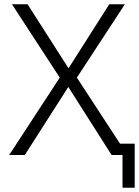

<svg xmlns="http://www.w3.org/2000/svg" viewBox="-20 -725 652 898"><path d="M553 153V0H512V-53H610V153ZM23 0 266 -372V-352L36 -705H109L306 -397H295L491 -705H564L333 -352V-372L576 0H502L292 -330H307L96 0Z"/></svg>

Font: Nunito Sans 10pt SemiCondensed Light
Style: Regular
Weight: 300
Width: 4
Designer: Vernon Adams
Foundry: Vernon Adams
Version: Version 3.101;gftools[0.9.27]